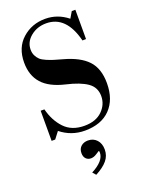

<svg xmlns="http://www.w3.org/2000/svg" viewBox="-192 -857 958 1258"><g transform="rotate(-20 287.0 -228.5)"><path d="M115 -47 79 0H54V-210H80Q101 -127 152 -73Q203 -19 291 -19Q371 -19 415.5 -62.5Q460 -106 460 -165Q460 -226 411.5 -260Q363 -294 267 -316Q160 -341 110 -397Q60 -453 60 -543Q60 -647 126.5 -706.5Q193 -766 287 -766Q373 -766 443 -710L469 -754H494V-550L469 -549Q422 -736 283 -736Q220 -736 174.5 -699Q129 -662 129 -608Q129 -584 138.5 -565.5Q148 -547 161 -535Q174 -523 201 -511.5Q228 -500 248 -494Q268 -488 307 -477Q418 -447 471 -390.5Q524 -334 524 -232Q524 -118 461 -53Q398 12 283 12Q189 12 115 -47ZM362 172Q362 215 335 247.5Q308 280 253 309L233 286Q325 238 325 180Q325 168 321 168Q320 168 299 182Q278 196 258 196Q237 196 223.5 182Q210 168 210 143Q210 113 229 96Q248 79 278 79Q315 79 338.5 104.5Q362 130 362 172Z"/></g></svg>

Font: Libre Bodoni
Style: Regular
Weight: 400
Designer: Pablo Impallari, Rodrigo Fuenzalida
Foundry: Pablo Impallari, Rodrigo Fuenzalida
Version: Version 1.001